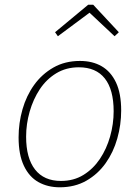

<svg xmlns="http://www.w3.org/2000/svg" viewBox="-20 -789 593 816"><path d="M320 -530Q373 -530 412 -507.5Q451 -485 473 -438.5Q495 -392 495 -319Q495 -259 478.5 -200.5Q462 -142 429 -95.5Q396 -49 347 -21Q298 7 234 7Q183 7 143.5 -15Q104 -37 81.5 -84.5Q59 -132 59 -205Q59 -266 75.5 -324Q92 -382 125 -428Q158 -474 207 -502Q256 -530 320 -530ZM315 -503Q261 -503 219 -477.5Q177 -452 149 -409.5Q121 -367 106 -314.5Q91 -262 91 -208Q91 -117 129 -68.5Q167 -20 239 -20Q293 -20 334.5 -45.5Q376 -71 404.5 -113.5Q433 -156 448 -209Q463 -262 463 -316Q463 -408 425.5 -455.5Q388 -503 315 -503ZM226 -635 214 -652 355 -769H376L485 -652L467 -635L353 -742H370Z"/></svg>

Font: Bitter Thin ExtraLight
Style: Italic
Weight: 250
Italic angle: -9°
Version: Version 2.002